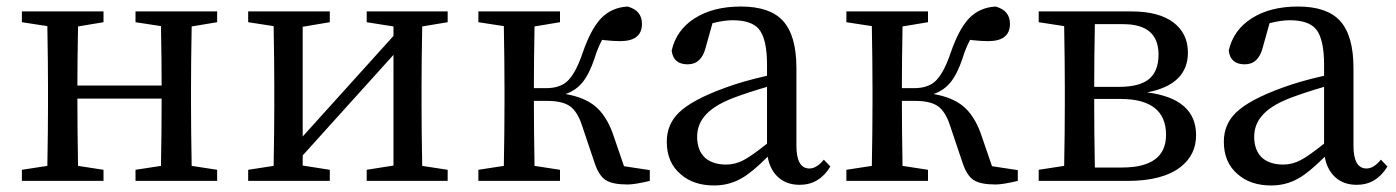

<svg xmlns="http://www.w3.org/2000/svg" viewBox="-20 -554 4276 588"><path d="M47 0V-34L125 -46Q127 -156 127 -230V-289Q127 -362 125 -474L47 -486V-519H297V-486L219 -473Q217 -365 217 -292H475Q475 -366 473 -474L395 -486V-519H645V-486L567 -473Q565 -363 565 -289V-230Q565 -158 567 -46L645 -34V0H395V-34L473 -46Q475 -154 475 -252H217Q217 -156 219 -46L297 -34V0Z M740 0V-34L818 -46Q820 -156 820 -230V-289Q820 -362 818 -474L740 -486V-519H990V-486L907 -472V-136L1185 -444V-473L1103 -486V-519H1351V-486L1273 -473Q1271 -363 1271 -289V-230Q1271 -156 1273 -46L1351 -34V0H1103V-34L1185 -47V-386L907 -78V-47L990 -34V0Z M1902 11Q1856 11 1835 -2.5Q1814 -16 1801 -55L1762 -171Q1748 -213 1725 -229Q1702 -245 1656 -245H1615Q1615 -156 1617 -46L1695 -34V0H1445V-34L1523 -46Q1525 -156 1525 -230V-289Q1525 -362 1523 -474L1445 -486V-519H1695V-486L1617 -473Q1615 -365 1615 -284H1652Q1693 -284 1716 -304Q1742 -327 1764 -391Q1789 -464 1820 -497Q1852 -531 1902 -534Q1946 -522 1946 -481Q1946 -428 1879 -428Q1859 -428 1831 -431Q1826 -432 1824 -432Q1810 -406 1801 -376Q1785 -328 1764.5 -302.5Q1744 -277 1712 -266Q1770 -256 1803 -228.5Q1836 -201 1856 -147L1891 -45L1970 -33V0Q1924 11 1902 11Z M2167 14Q2104 14 2065 -20Q2022 -56 2022 -120Q2022 -173 2059 -209Q2100 -249 2203 -286Q2254 -305 2329 -322V-356Q2329 -435 2304 -465Q2281 -492 2224 -492Q2197 -492 2162 -483L2141 -408Q2128 -357 2086 -357Q2042 -357 2037 -399Q2051 -462 2107.5 -498Q2164 -534 2249 -534Q2337 -534 2377 -491Q2419 -446 2419 -346V-108Q2419 -38 2459 -38Q2481 -38 2503 -65L2523 -44Q2489 12 2429 12Q2389 12 2363.5 -11Q2338 -34 2331 -74Q2282 -25 2251 -8Q2213 14 2167 14ZM2204 -50Q2232 -50 2258 -64Q2281 -76 2329 -114V-288Q2277 -273 2228 -255Q2162 -230 2136 -196Q2115 -170 2115 -135Q2115 -93 2140 -70Q2164 -50 2204 -50Z M3029 11Q2983 11 2962 -2.5Q2941 -16 2928 -55L2889 -171Q2875 -213 2852 -229Q2829 -245 2783 -245H2742Q2742 -156 2744 -46L2822 -34V0H2572V-34L2650 -46Q2652 -156 2652 -230V-289Q2652 -362 2650 -474L2572 -486V-519H2822V-486L2744 -473Q2742 -365 2742 -284H2779Q2820 -284 2843 -304Q2869 -327 2891 -391Q2916 -464 2947 -497Q2979 -531 3029 -534Q3073 -522 3073 -481Q3073 -428 3006 -428Q2986 -428 2958 -431Q2953 -432 2951 -432Q2937 -406 2928 -376Q2912 -328 2891.5 -302.5Q2871 -277 2839 -266Q2897 -256 2930 -228.5Q2963 -201 2983 -147L3018 -45L3097 -33V0Q3051 11 3029 11Z M3161 0V-34L3239 -46Q3241 -156 3241 -230V-289Q3241 -362 3239 -474L3161 -486V-519H3445Q3529 -519 3574 -485Q3618 -451 3618 -393Q3618 -295 3493 -271Q3643 -252 3643 -140Q3643 -80 3596 -43Q3541 0 3434 0ZM3333 -41H3416Q3551 -41 3551 -141Q3551 -251 3411 -251H3331V-230Q3331 -153 3333 -41ZM3331 -288H3407Q3470 -288 3499 -312Q3528 -336 3528 -387Q3528 -480 3420 -480H3333Q3331 -374 3331 -288Z M3873 14Q3810 14 3771 -20Q3728 -56 3728 -120Q3728 -173 3765 -209Q3806 -249 3909 -286Q3960 -305 4035 -322V-356Q4035 -435 4010 -465Q3987 -492 3930 -492Q3903 -492 3868 -483L3847 -408Q3834 -357 3792 -357Q3748 -357 3743 -399Q3757 -462 3813.5 -498Q3870 -534 3955 -534Q4043 -534 4083 -491Q4125 -446 4125 -346V-108Q4125 -38 4165 -38Q4187 -38 4209 -65L4229 -44Q4195 12 4135 12Q4095 12 4069.5 -11Q4044 -34 4037 -74Q3988 -25 3957 -8Q3919 14 3873 14ZM3910 -50Q3938 -50 3964 -64Q3987 -76 4035 -114V-288Q3983 -273 3934 -255Q3868 -230 3842 -196Q3821 -170 3821 -135Q3821 -93 3846 -70Q3870 -50 3910 -50Z"/></svg>

Font: GenRyuMin TW M
Style: Regular
Weight: 500
Version: Version 1.501;PS 1;hotconv 16.6.51;makeotf.lib2.5.65220